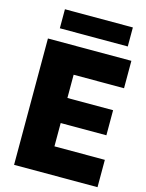

<svg xmlns="http://www.w3.org/2000/svg" viewBox="-134 -1000 823 1080"><g transform="rotate(15 277.5 -459.5)"><path d="M502 -919.4V-808.6H106.4V-919.4ZM542.5 -159.2V0H56.6V-735.8H542.5V-576.2H249V-440.9H515.1V-294.9H249V-159.2Z"/></g></svg>

Font: Estedad-FD Black
Style: Regular
Weight: 900
Designer: Amin Abedi
Version: Version 7.3